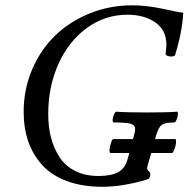

<svg xmlns="http://www.w3.org/2000/svg" viewBox="-20 -696 716 729"><path d="M368.2 13.2Q293 13.2 235.1 -8.1Q177.2 -29.3 141.6 -67.9Q106 -106.4 87.9 -157.5Q69.8 -208.5 69.8 -271Q69.8 -357.4 102.5 -433.3Q135.3 -509.3 190.7 -562.3Q246.1 -615.2 321.5 -645.5Q397 -675.8 481 -675.8Q537.1 -675.8 601.1 -662.1Q656.2 -649.4 675.8 -647.9Q671.9 -574.2 645 -487.8Q643.6 -482.9 634.3 -481.7Q625 -480.5 616.5 -483.6Q607.9 -486.8 608.9 -493.2Q611.8 -516.6 611.8 -525.9Q611.8 -581.5 569.8 -610.8Q527.8 -640.1 463.9 -640.1Q377.9 -640.1 308.6 -588.9Q239.3 -537.6 201.2 -451.7Q163.1 -365.7 163.1 -263.2Q163.1 -214.4 173.8 -173.1Q184.6 -131.8 206.5 -98.6Q228.5 -65.4 266.1 -46.6Q303.7 -27.8 354 -27.8Q400.9 -27.8 427.5 -41.7Q454.1 -55.7 463.9 -89.8L471.2 -115.2H398.9Q395 -117.2 396 -128.9Q397 -140.6 401.6 -154.3Q406.2 -168 410.2 -168H484.9L488.8 -182.1Q493.2 -196.8 493.2 -205.1Q493.2 -220.7 477.3 -225.8Q461.4 -231 411.1 -231Q407.2 -232.4 407.7 -241.5Q408.2 -250.5 412.8 -261.2Q417.5 -272 421.9 -272Q456.1 -269 539.1 -269Q620.1 -269 652.8 -272Q656.2 -270.5 655.5 -261.5Q654.8 -252.4 650.4 -241.7Q646 -231 642.1 -231Q606.4 -231 594 -221.7Q581.5 -212.4 571.8 -179.2L568.8 -168H646Q649.4 -166 648.4 -154.3Q647.5 -142.6 642.1 -128.9Q636.7 -115.2 632.8 -115.2H554.2L540 -65.9Q536.1 -52.7 543.5 -47.4Q550.8 -42 550.8 -34.2Q550.8 -19 540 -15.1Q447.8 13.2 368.2 13.2Z"/></svg>

Font: Junicode SmCond Medium
Style: Italic
Weight: 500
Width: 4
Italic angle: -11°
Designer: Peter S. Baker
Version: Version 2.206